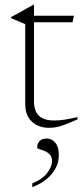

<svg xmlns="http://www.w3.org/2000/svg" viewBox="-20 -519 338 788"><path d="M119.5 -103.5Q119.5 -64.5 139.2 -44.5Q159 -24.5 202.5 -24.5Q223.5 -24.5 246 -28Q268.5 -31.5 298 -38.5V-29Q262 -13.5 242.5 -6.2Q223 1 209.5 3.2Q196 5.5 179 5.5Q154 5.5 132 -5Q110 -15.5 96.8 -37Q83.5 -58.5 83.5 -91.5V-420L25.5 -444.5V-449Q37 -455 46.2 -460Q55.5 -465 63.5 -469.5Q71.5 -474 79.2 -478.5Q87 -483 95.8 -487.8Q104.5 -492.5 116 -499H119.5V-438ZM98 -427.5V-454.5H283.5L277.5 -427.5ZM112.5 233.5Q153 217.5 173.2 191.5Q193.5 165.5 193.5 141.5Q193.5 124.5 184.2 115Q175 105.5 163 100.8Q151 96 141.8 93.2Q132.5 90.5 132.5 86Q132.5 70.5 142.5 60Q152.5 49.5 171.5 49.5Q193 49.5 207.2 67Q221.5 84.5 221.5 117Q221.5 145 209 170Q196.5 195 172.2 215.2Q148 235.5 112.5 249Z"/></svg>

Font: Newsreader 36pt ExtraLight
Style: Regular
Weight: 250
Designer: Hugues Gentile
Foundry: Production Type
Version: Version 1.003